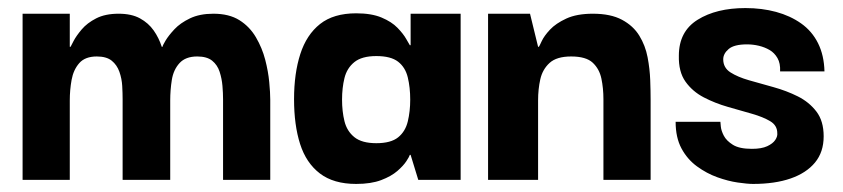

<svg xmlns="http://www.w3.org/2000/svg" viewBox="-20 -446 2091 476"><path d="M36 0V-412H153V-330H155Q156 -332 162.5 -344.5Q169 -357 182.5 -373Q196 -389 218.5 -400.5Q241 -412 274 -412Q306 -412 327 -400.5Q348 -389 361 -370.5Q374 -352 381 -330H383Q383 -333 390.5 -345.5Q398 -358 412.5 -373.5Q427 -389 451 -400.5Q475 -412 509 -412Q548 -412 573.5 -396Q599 -380 614.5 -353.5Q630 -327 637.5 -298Q645 -269 647.5 -242.5Q650 -216 650 -199V0H533V-200Q533 -215 531.5 -233Q530 -251 524.5 -268Q519 -285 506 -295.5Q493 -306 469 -306Q440 -306 425 -289.5Q410 -273 406 -248Q402 -223 402 -197V0H284V-200Q284 -215 283 -233Q282 -251 276 -268Q270 -285 257 -295.5Q244 -306 220 -306Q191 -306 176.5 -289.5Q162 -273 157.5 -248Q153 -223 153 -197V0Z M863 10Q807 10 773 -16Q739 -42 724 -89Q709 -136 709 -200Q709 -264 724.5 -312Q740 -360 773.5 -386.5Q807 -413 863 -413Q901 -413 926 -402.5Q951 -392 965.5 -377Q980 -362 987 -349.5Q994 -337 996 -334H998V-412H1122V0H1017L998 -62H996Q995 -58 987.5 -46.5Q980 -35 965 -22Q950 -9 925 0.5Q900 10 863 10ZM913 -91Q949 -91 967 -105.5Q985 -120 991 -145Q997 -170 997 -199Q997 -229 991 -254Q985 -279 967 -293Q949 -307 913 -307Q877 -307 858.5 -292Q840 -277 834 -252.5Q828 -228 828 -199Q828 -170 834 -145.5Q840 -121 858.5 -106Q877 -91 913 -91Z M1190 0V-412H1294L1314 -330H1316Q1317 -331 1323 -344Q1329 -357 1343.5 -372.5Q1358 -388 1384 -400Q1410 -412 1450 -412Q1494 -412 1522 -397Q1550 -382 1565 -357.5Q1580 -333 1585.5 -304Q1591 -275 1592 -247.5Q1593 -220 1593 -199V0H1476V-200Q1476 -227 1471 -251Q1466 -275 1449.5 -290.5Q1433 -306 1396 -306Q1360 -306 1342.5 -290Q1325 -274 1319.5 -249.5Q1314 -225 1314 -197V0Z M1847 10Q1833 10 1809 6.5Q1785 3 1758.5 -6.5Q1732 -16 1708 -33.5Q1684 -51 1669.5 -78Q1655 -105 1655 -144H1766Q1766 -143 1767 -132.5Q1768 -122 1774.5 -109.5Q1781 -97 1797 -87Q1813 -77 1844 -77Q1868 -77 1882 -83.5Q1896 -90 1902 -99Q1908 -108 1907 -116Q1907 -135 1889.5 -145.5Q1872 -156 1844 -164Q1816 -172 1784.5 -181Q1753 -190 1725 -204.5Q1697 -219 1679.5 -243.5Q1662 -268 1663 -308Q1663 -368 1709.5 -397Q1756 -426 1828 -426Q1869 -426 1904 -416.5Q1939 -407 1966 -388Q1993 -369 2008 -339Q2023 -309 2024 -269H1914Q1915 -289 1907.5 -302Q1900 -315 1888 -322Q1876 -329 1861.5 -332.5Q1847 -336 1832 -336Q1800 -336 1786.5 -324.5Q1773 -313 1773 -299Q1773 -278 1791 -266.5Q1809 -255 1837 -247Q1865 -239 1897.5 -230Q1930 -221 1958 -207Q1986 -193 2004 -169.5Q2022 -146 2022 -108Q2022 -69 2000.5 -43Q1979 -17 1940 -3.5Q1901 10 1847 10Z"/></svg>

Font: Darker Grotesque ExtraBold
Style: Regular
Weight: 800
Designer: Gabriel Lam
Foundry: TypeRant
Version: Version 1.000;gftools[0.9.28]